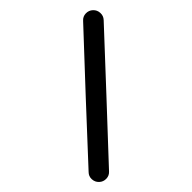

<svg xmlns="http://www.w3.org/2000/svg" viewBox="-188 -740 938 938"><g transform="rotate(-45 281.0 -271.0)"><path d="M496 -575Q510 -591 531 -591.5Q552 -592 567 -578Q582 -564 583 -543Q584 -522 570 -507Q444 -371 318 -236Q192 -101 66 34Q66 34 66 34Q66 34 66 34Q52 50 31 50.5Q10 51 -5 37Q-20 23 -21 2Q-22 -19 -7 -34Q118 -170 244 -305Q370 -440 496 -575Q496 -575 496 -575Q496 -575 496 -575Z"/></g></svg>

Font: FRB American Cursive Ultra
Style: Bold Italic
Weight: 1000
Italic angle: -25°
Version: Version 2.0;Modular Font Editor K font №1